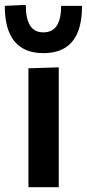

<svg xmlns="http://www.w3.org/2000/svg" viewBox="-47 -784 364 804"><path d="M72 0Q72 -54 72 -104.5Q72 -155 72 -217V-267Q72 -315 72 -353.8Q72 -392.5 72 -427.2Q72 -462 72 -498L199 -502Q199 -465.5 199 -430Q199 -394.5 199 -355.2Q199 -316 199 -267V-217Q199 -155 199 -104.5Q199 -54 199 0ZM134.5 -561.5Q54.5 -561.5 13.8 -610.8Q-27 -660 -27 -759.5L61 -763.5Q61 -705.5 79 -677Q97 -648.5 134.5 -648.5Q172.5 -648.5 190.8 -676.5Q209 -704.5 209 -759.5H296.5Q296.5 -693 278.5 -649Q260.5 -605 224.5 -583.2Q188.5 -561.5 134.5 -561.5Z"/></svg>

Font: Commissioner Thin SemiBold
Style: Regular
Weight: 600
Version: Version 1.000